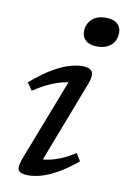

<svg xmlns="http://www.w3.org/2000/svg" viewBox="-85 -787 560 849"><g transform="rotate(10 195.0 -363.0)"><path d="M66.5 -62.5 218 -454.5 236 -427Q214.5 -428.5 187 -422.5Q159.5 -416.5 126 -401.8Q92.5 -387 53.5 -361L30 -395Q87 -443.5 129.8 -467.5Q172.5 -491.5 203.5 -499.5Q234.5 -507.5 256 -507.5Q288.5 -507.5 299.2 -491.2Q310 -475 294.5 -435L143.5 -41.5L126 -70.5Q148.5 -68.5 175.8 -73.2Q203 -78 233.8 -90.5Q264.5 -103 297 -124.5L318 -90.5Q269 -50.5 229.2 -28.5Q189.5 -6.5 158.2 1.8Q127 10 103 10Q68 10 58.8 -4.2Q49.5 -18.5 66.5 -62.5ZM235.5 -659Q235.5 -681.5 245.5 -698.8Q255.5 -716 274.2 -726Q293 -736 320 -736Q355 -736 372.2 -720.8Q389.5 -705.5 389.5 -681Q389.5 -658.5 379.8 -641.2Q370 -624 351 -614Q332 -604 305 -604Q270.5 -604 253 -619.2Q235.5 -634.5 235.5 -659Z"/></g></svg>

Font: Newsreader 8pt
Style: Italic
Weight: 400
Italic angle: -17°
Version: Version 1.003